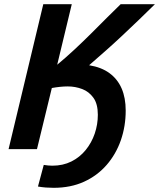

<svg xmlns="http://www.w3.org/2000/svg" viewBox="-20 -713 761 918"><path d="M236.5 185Q218 185 199.2 183.6Q180.5 182.2 161.5 178.8L189.2 75.5Q200.2 77.2 210.2 78.2Q220.2 79.2 230.2 79.2Q281 79.2 321.1 59.2Q361.2 39.2 389.6 4.4Q418 -30.5 432.9 -74.1Q447.8 -117.8 447.8 -164.2Q447.8 -216.2 426.6 -245.6Q405.5 -275 372.6 -287.4Q339.8 -299.8 304 -299.8Q286.2 -299.8 267 -297.8Q247.8 -295.8 227.8 -292.2L156.8 0H21L187 -693H323.2L253.5 -403.5Q294 -437 335.5 -475.6Q377 -514.2 416.5 -553.6Q456 -593 491.9 -629Q527.8 -665 557 -693H720.8Q683.8 -656.5 645.5 -619.6Q607.2 -582.8 567.5 -545.5Q527.8 -508.2 487.2 -472.2Q446.8 -436.2 406 -401Q406.2 -401 406.2 -401Q406.2 -401 406.5 -401Q464.8 -391.5 503.2 -363.4Q541.8 -335.2 561.4 -290.4Q581 -245.5 581 -184.2Q581 -109.5 557.8 -42.6Q534.5 24.2 489.9 75.6Q445.2 127 381.5 156Q317.8 185 236.5 185Z"/></svg>

Font: Ubuntu Sans
Style: Italic
Weight: 400
Italic angle: -13.5°
Designer: Dalton Maag Ltd
Foundry: Dalton Maag Ltd
Version: Version 1.006